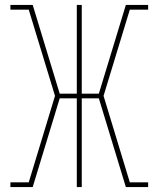

<svg xmlns="http://www.w3.org/2000/svg" viewBox="-20 -755 640 775"><path d="M22 0V-19H96L202 -368L96 -716H22V-735H112L221 -377H290V-735H310V-377H379L488 -735H578V-716H504L398 -368L504 -19H578V0H488L379 -358H310V0H290V-358H221L112 0Z"/></svg>

Font: Iosevka HT Thin Extended
Style: Regular
Weight: 100
Width: 7
Monospace: yes
Designer: Belleve Invis
Foundry: Belleve Invis
Version: Version 32.3.0; ttfautohint (v1.8.4)